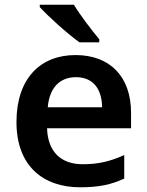

<svg xmlns="http://www.w3.org/2000/svg" viewBox="-20 -786 625 816"><path d="M294 -766H149V-756C182 -719 268 -641 318 -606H402V-619C371 -656 321 -721 294 -766ZM301 -552C151 -552 50 -452 50 -267C50 -82 162 10 321 10C402 10 454 -2 508 -27V-127C450 -101 400 -88 332 -88C236 -88 183 -144 180 -241H537V-306C537 -461 447 -552 301 -552ZM303 -458C378 -458 413 -405 414 -330H183C190 -413 234 -458 303 -458Z"/></svg>

Font: Noto Sans Myanmar UI SemiBold
Style: Regular
Weight: 600
Designer: Monotype Design Team
Foundry: Monotype Imaging Inc.
Version: Version 2.103